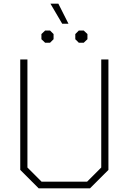

<svg xmlns="http://www.w3.org/2000/svg" viewBox="-20 -1023 699 1043"><path d="M90 -100V-700H129V-113L206 -36H453L530 -113V-700H569V-100L469 0H190ZM254 -1003H297L352 -894H318ZM205 -810V-838L225 -857H252L271 -838V-810L252 -791H225ZM389 -810V-838L408 -857H435L455 -838V-810L435 -791H408Z"/></svg>

Font: Chakra Petch ExtraLight
Style: Regular
Weight: 275
Designer: Katatrad Aksorn Co.,Ltd.
Foundry: Cadson Demak Co.,Ltd.
Version: Version 1.000; ttfautohint (v1.6)